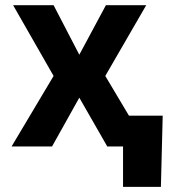

<svg xmlns="http://www.w3.org/2000/svg" viewBox="-20 -566 686 742"><path d="M187.1 -545.9 286.5 -354.5 389.3 -545.9H545.1L386.9 -272.5L549.2 0H394.5L286.5 -188.5L181.2 0H24.8L187.1 -272.5L30.7 -545.9ZM455.5 156.2V0H412.9V-119.1H608.8L601.8 156.2Z"/></svg>

Font: GitLab Sans
Style: Regular
Weight: 400
Designer: Rasmus Andersson
Foundry: Modifications by GitLab B.V., manufactured by rsms
Version: Version 4.000;git-c8fb6b7